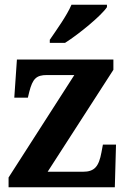

<svg xmlns="http://www.w3.org/2000/svg" viewBox="-20 -786 534 806"><path d="M189 -619V-606H253C313 -644 406 -721 429 -756V-766H280C261 -721 217 -660 189 -619ZM16 0H462L467 -179H412L406 -147C395 -87 377 -65 328 -65H180L456 -493V-536H51L40 -376H97L103 -401C117 -455 132 -471 177 -471H292L16 -41Z"/></svg>

Font: Noto Serif SemiCondensed
Style: Bold
Weight: 700
Width: 4
Designer: Monotype Design Team
Foundry: Monotype Imaging Inc.
Version: Version 2.015